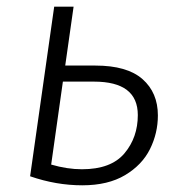

<svg xmlns="http://www.w3.org/2000/svg" viewBox="-20 -543 539 574"><path d="M452 -198Q452 -145 428.5 -97.5Q405 -50 354 -19.5Q303 11 226 11Q148 11 70 -16L142 -523H200L175 -347H265Q360 -347 406 -306.5Q452 -266 452 -198ZM392 -199Q392 -299 261 -299H168L133 -51Q181 -37 225 -37Q312 -37 352 -84.5Q392 -132 392 -199Z"/></svg>

Font: FiraGO Light
Style: Italic
Weight: 300
Italic angle: -8°
Designer: bBox Type GmbH
Foundry: bBox Type GmbH
Version: Version 1.001